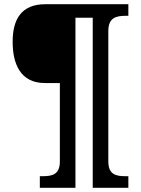

<svg xmlns="http://www.w3.org/2000/svg" viewBox="-20 -780 668 911"><path d="M169 111H338V-696H420V111H589V56H576C531 56 494 49 494 -14V-633C494 -696 531 -705 576 -705H589V-760H195C82 -760 40 -689 40 -582C40 -478 76 -386 193 -386H264V-14C264 49 227 56 182 56H169Z"/></svg>

Font: Noto Serif Hentaigana Bold
Style: Regular
Weight: 700
Designer: Kazuhiro Yamada
Foundry: nipponia
Version: Version 1.000